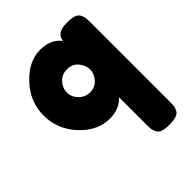

<svg xmlns="http://www.w3.org/2000/svg" viewBox="-210 -650 1002 1002"><g transform="rotate(-45 291.0 -149.5)"><path d="M372 -474Q378 -527 450 -527Q488 -527 506 -521Q524 -515 531.5 -500.5Q539 -486 540.5 -475Q542 -464 542 -441V143Q542 166 540.5 177Q539 188 531.5 202Q524 216 505.5 222Q487 228 456 228Q425 228 407 222Q389 216 381.5 201.5Q374 187 372.5 176Q371 165 371 142V-60Q331 -14 258 -14Q169 -14 97 -91Q25 -168 25 -270Q25 -372 98 -449Q171 -526 252.5 -526Q334 -526 372 -474ZM221.5 -210Q247 -184 283 -184Q319 -184 343 -210.5Q367 -237 367 -268.5Q367 -300 344 -327.5Q321 -355 282.5 -355Q244 -355 220 -328.5Q196 -302 196 -269Q196 -236 221.5 -210Z"/></g></svg>

Font: Fredoka One
Style: Regular
Weight: 400
Version: Version 1.001;April 7, 2020;FontCreator 12.0.0.2522 64-bit